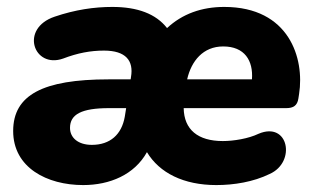

<svg xmlns="http://www.w3.org/2000/svg" viewBox="-20 -523 910 554"><path d="M220 11C297 11 368 -19 404 -84C440 -24 510 11 604 11C655 11 711 2 758 -21C835 -55 813 -174 726 -137C697 -123 654 -116 623 -116C551 -116 511 -149 510 -211H806C826 -211 838 -218 841 -239L843 -252C859 -354 815 -503 627 -503C562 -503 506 -483 462 -442C430 -483 377 -503 304 -503C252 -503 197 -495 138 -475C36 -441 77 -324 162 -354C204 -370 241 -377 280 -377C343 -377 366 -348 358 -301L357 -294H293C104 -294 18 -249 18 -145C18 -39 116 11 220 11ZM182 -154C182 -193 215 -211 295 -211H344L340 -186C331 -135 298 -105 245 -105C206 -105 182 -125 182 -154ZM520 -294C532 -347 566 -389 624 -389C686 -389 711 -348 707 -294Z"/></svg>

Font: SN Pro Heavy
Style: Italic
Weight: 800
Italic angle: -9°
Designer: Tobias Whetton
Foundry: Supernotes
Version: Version 1.001;Glyphs 3.2 (3249)